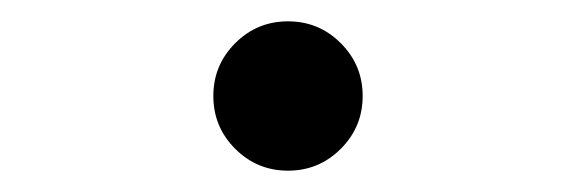

<svg xmlns="http://www.w3.org/2000/svg" viewBox="-20 -390 540 180"><path d="M250 -230Q221 -230 200.5 -250.5Q180 -271 180 -300Q180 -329 200.5 -349.5Q221 -370 250 -370Q279 -370 299.5 -349.5Q320 -329 320 -300Q320 -271 299.5 -250.5Q279 -230 250 -230Z"/></svg>

Font: Reem Kufi
Style: Regular
Weight: 400
Designer: Khaled Hosny
Version: Version 1.6